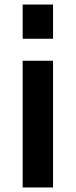

<svg xmlns="http://www.w3.org/2000/svg" viewBox="-20 -827 334 847"><path d="M80 -807H214V-656H80ZM80 -559H214V0H80Z"/></svg>

Font: Biryani
Style: Bold
Weight: 700
Designer: Dan Reynolds and Mathieu Reguer
Foundry: Dan Reynolds and Mathieu Reguer
Version: Version 1.004; ttfautohint (v1.1) -l 5 -r 5 -G 72 -x 0 -D la